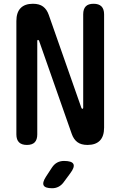

<svg xmlns="http://www.w3.org/2000/svg" viewBox="-20 -760 640 1020"><path d="M67 -648Q67 -694 89.5 -717Q112 -740 155 -740Q189 -740 209 -725Q229 -710 239 -681L412 -188Q413 -185 414.5 -183.5Q416 -182 418 -182Q420 -182 421 -183.5Q422 -185 422 -188V-684Q422 -712 435.5 -726Q449 -740 477 -740Q505 -740 519 -726Q533 -712 533 -684V-82Q533 -36 510.5 -13Q488 10 445 10Q411 10 391 -5Q371 -20 361 -49L188 -542Q187 -545 185.5 -546.5Q184 -548 182 -548Q180 -548 179 -546.5Q178 -545 178 -542V-46Q178 -18 164.5 -4Q151 10 123 10Q95 10 81 -4Q67 -18 67 -46ZM224 179 256 130Q268 112 284 103.5Q300 95 320 95Q362 95 370 111.5Q378 128 353 161L316 211Q305 225 290 232.5Q275 240 257 240Q220 240 212 225Q204 210 224 179Z"/></svg>

Font: Maple Mono NL SemiBold
Style: Regular
Weight: 600
Monospace: yes
Designer: subframe7536
Version: Version 7.000